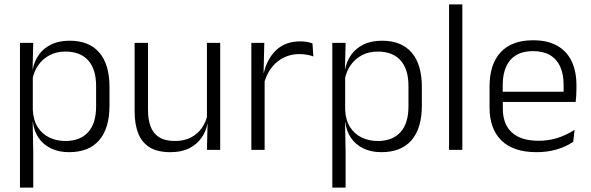

<svg xmlns="http://www.w3.org/2000/svg" viewBox="-20 -683 2692 875"><path d="M294.5 10.5Q248 10.5 212.8 -6.5Q177.5 -23.5 156.2 -54.2Q135 -85 130 -126.5H110L129.5 -183Q131.5 -136 151.5 -104.2Q171.5 -72.5 204.5 -56.5Q237.5 -40.5 278 -40.5Q345.5 -40.5 381.8 -80.8Q418 -121 418 -198V-291Q418 -367.5 382 -407.8Q346 -448 277.5 -448Q238 -448 206.8 -431.8Q175.5 -415.5 155.2 -387.2Q135 -359 128 -322L111.5 -366.5H129Q136 -403 156.5 -432.5Q177 -462 212.2 -479.8Q247.5 -497.5 297.5 -497.5Q386 -497.5 432.5 -443.5Q479 -389.5 479 -286.5V-202Q479 -98.5 432 -44Q385 10.5 294.5 10.5ZM131.5 172H71V-487.5H131.5L128.5 -366L129.5 -346V-139.5L129 -125.5L131.5 9Z M593.5 -487.5H654.5V-181.5Q654.5 -138.5 666.2 -106.8Q678 -75 705 -57.8Q732 -40.5 777.5 -40.5Q820 -40.5 850.8 -56.8Q881.5 -73 900.8 -101.2Q920 -129.5 926.5 -164.5L939 -120H925.5Q919 -84.5 898.2 -54.8Q877.5 -25 842.2 -7.2Q807 10.5 756.5 10.5Q698 10.5 662.2 -11.5Q626.5 -33.5 610 -75Q593.5 -116.5 593.5 -175.5ZM923 -487.5H983.5V0H923L926 -120.5L923 -123.5Z M1182.5 -301.5 1167 -348 1182 -350Q1198 -417 1240 -455.8Q1282 -494.5 1348.5 -494.5Q1366 -494.5 1380 -491.8Q1394 -489 1404 -485L1408 -426Q1395.5 -430.5 1379.5 -433.5Q1363.5 -436.5 1344.5 -436.5Q1287.5 -436.5 1244.5 -402.2Q1201.5 -368 1182.5 -301.5ZM1186 0H1125.5V-487.5H1184.5L1181 -341L1186 -336Z M1718 10.5Q1671.5 10.5 1636.2 -6.5Q1601 -23.5 1579.8 -54.2Q1558.5 -85 1553.5 -126.5H1533.5L1553 -183Q1555 -136 1575 -104.2Q1595 -72.5 1628 -56.5Q1661 -40.5 1701.5 -40.5Q1769 -40.5 1805.2 -80.8Q1841.5 -121 1841.5 -198V-291Q1841.5 -367.5 1805.5 -407.8Q1769.5 -448 1701 -448Q1661.5 -448 1630.2 -431.8Q1599 -415.5 1578.8 -387.2Q1558.5 -359 1551.5 -322L1535 -366.5H1552.5Q1559.5 -403 1580 -432.5Q1600.5 -462 1635.8 -479.8Q1671 -497.5 1721 -497.5Q1809.5 -497.5 1856 -443.5Q1902.5 -389.5 1902.5 -286.5V-202Q1902.5 -98.5 1855.5 -44Q1808.5 10.5 1718 10.5ZM1555 172H1494.5V-487.5H1555L1552 -366L1553 -346V-139.5L1552.5 -125.5L1555 9Z M2087 0H2026.5V-663H2087Z M2425.5 10.5Q2320 10.5 2265.5 -42.5Q2211 -95.5 2211 -193.5V-288.5Q2211 -390.5 2261.8 -445Q2312.5 -499.5 2409.5 -499.5Q2474.5 -499.5 2518.5 -475Q2562.5 -450.5 2584.8 -404.5Q2607 -358.5 2607 -294V-276.5Q2607 -262 2606 -247.5Q2605 -233 2603.5 -218.5H2547.5Q2548.5 -240.5 2548.5 -260.2Q2548.5 -280 2548.5 -296.5Q2548.5 -345.5 2532.8 -379.8Q2517 -414 2486.2 -432Q2455.5 -450 2409.5 -450Q2341 -450 2306 -409.8Q2271 -369.5 2271 -293.5V-246L2271.5 -238V-187.5Q2271.5 -154 2281.2 -127Q2291 -100 2311.2 -80.8Q2331.5 -61.5 2362.2 -51.5Q2393 -41.5 2434 -41.5Q2481.5 -41.5 2522.2 -54.8Q2563 -68 2598.5 -91.5L2592.5 -37Q2561.5 -15.5 2519 -2.5Q2476.5 10.5 2425.5 10.5ZM2590 -218.5H2242.5V-265H2590Z"/></svg>

Font: Anek Kannada Medium Light
Style: Regular
Weight: 300
Version: Version 1.003